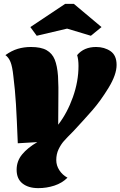

<svg xmlns="http://www.w3.org/2000/svg" viewBox="-20 -773 623 993"><path d="M173 -38 72 -32Q67 -160 62.5 -234.5Q58 -309 49 -380Q44 -428 34.5 -452Q25 -476 8 -488Q40 -511 72 -520.5Q104 -530 140 -530Q192 -530 221 -513.5Q250 -497 263 -465Q276 -433 280 -380Q282 -344 282 -323V-289L281 -128Q328 -189 357 -270.5Q386 -352 386 -432Q386 -465 379 -488Q414 -530 477 -530Q520 -530 551.5 -508.5Q583 -487 583 -437Q583 -387 541.5 -319Q500 -251 457.5 -202.5Q415 -154 361 -96Q326 -61 310.5 -43.5Q295 -26 283 -1Q271 24 271 55Q271 83 287 107.5Q303 132 329 146Q301 174 261 187Q221 200 178 200Q127 200 96.5 176Q66 152 66 105Q66 60 94.5 25.5Q123 -9 173 -38ZM170 -588 137 -633 317 -753H362L505 -633L450 -588L327 -625Z"/></svg>

Font: Sansita Black Italic
Style: Regular
Weight: 900
Italic angle: -11°
Designer: Pablo Cosgaya
Foundry: Omnibus-Type
Version: Version 1.006